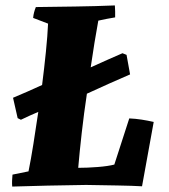

<svg xmlns="http://www.w3.org/2000/svg" viewBox="-20 -681 624 707"><path d="M25 6Q24 -5 24.5 -16Q25 -27 26 -38L85 -50Q94 -94 103 -151Q112 -208 121 -269Q105 -262 89 -255Q73 -248 57 -240L45 -246L28 -321Q54 -332 80.5 -343.5Q107 -355 135 -368Q143 -431 149 -490Q155 -549 157 -594L102 -615Q103 -626 105.5 -635.5Q108 -645 112 -655Q184 -656 257 -657Q330 -658 403 -661Q404 -650 404 -639Q404 -628 404 -617Q390 -615 373 -611.5Q356 -608 342 -605Q328 -529 314 -433Q380 -463 431 -485L446 -479L459 -407Q422 -391 381.5 -373Q341 -355 300 -336Q289 -263 281 -192Q273 -121 268 -63Q301 -63 339.5 -66Q378 -69 401 -75L456 -245Q479 -244 501.5 -240.5Q524 -237 546 -232L503 5Q470 3 413.5 2Q357 1 297 0Q225 1 154.5 2.5Q84 4 25 6Z"/></svg>

Font: Albura ExtraBold
Style: Italic
Weight: 758
Italic angle: -7°
Designer: Mercedes Jáuregui
Foundry: Omnibus-Type Team
Version: Version 1.000; ttfautohint (v1.8.3)